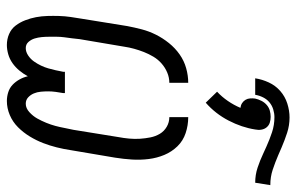

<svg xmlns="http://www.w3.org/2000/svg" viewBox="-172 -683 863 559"><g transform="rotate(90 259.5 -403.5)"><path d="M111 8Q94 8 79 1.5Q64 -5 54.5 -17.5Q45 -30 39 -45.5Q33 -61 30 -77Q27 -93 26.5 -110Q26 -127 26.5 -144Q27 -161 29.5 -178Q32 -195 35 -213L56 -343Q60 -364 65.5 -385Q71 -406 81 -426Q91 -446 105.5 -464Q120 -482 138.5 -495Q157 -508 178.5 -514Q200 -520 221 -520V-465Q206 -465 191.5 -459Q177 -453 165 -442.5Q153 -432 145 -418.5Q137 -405 131.5 -391Q126 -377 122 -362.5Q118 -348 116 -334L94 -204Q93 -193 91.5 -181.5Q90 -170 88.5 -159Q87 -148 87 -137Q87 -126 87 -115Q87 -104 88 -93.5Q89 -83 92 -73Q95 -63 102 -55Q109 -47 120 -47Q131 -47 141.5 -54Q152 -61 159 -71Q166 -81 171 -91.5Q176 -102 179 -112.5Q182 -123 184.5 -134Q187 -145 189 -156V-161H251V-156Q249 -145 247.5 -134Q246 -123 246 -112.5Q246 -102 247 -91Q248 -80 252 -70.5Q256 -61 263.5 -54Q271 -47 282 -47Q295 -47 306.5 -57.5Q318 -68 325 -80.5Q332 -93 337.5 -106.5Q343 -120 346.5 -133Q350 -146 352.5 -159.5Q355 -173 358 -186L379 -316Q382 -332 383.5 -348Q385 -364 384 -379.5Q383 -395 380 -410Q377 -425 369.5 -437.5Q362 -450 349 -457.5Q336 -465 321 -465V-520Q345 -520 367.5 -512.5Q390 -505 406 -488.5Q422 -472 431 -450.5Q440 -429 443 -405Q446 -381 444.5 -356.5Q443 -332 439 -307L417 -177Q414 -157 409 -137Q404 -117 396.5 -97.5Q389 -78 377.5 -59Q366 -40 350.5 -24.5Q335 -9 315 -0.5Q295 8 274 8Q261 8 248.5 4Q236 0 227 -8.5Q218 -17 211.5 -28.5Q205 -40 202 -53Q195 -40 185.5 -28.5Q176 -17 164 -8.5Q152 0 138 4Q124 8 111 8ZM256 -715H208Q211 -735 220 -754.5Q229 -774 245 -788Q261 -802 281.5 -808.5Q302 -815 322 -815Q345 -815 366.5 -808Q388 -801 409 -792L432 -782Q453 -773 474 -766Q495 -759 519 -759L512 -715Q489 -715 468 -722Q447 -729 428 -738L406 -748Q386 -757 365 -764Q344 -771 321 -771Q310 -771 298.5 -767.5Q287 -764 278 -756.5Q269 -749 263.5 -738Q258 -727 256 -715ZM279 -571 247 -604Q262 -618 274 -635.5Q286 -653 294 -672Q286 -673 280 -677Q274 -681 270.5 -687Q267 -693 266.5 -700.5Q266 -708 267 -715Q269 -724 273.5 -733Q278 -742 285.5 -748.5Q293 -755 302 -757.5Q311 -760 320 -760Q329 -760 337 -757.5Q345 -755 350.5 -748.5Q356 -742 357.5 -733Q359 -724 357 -715Q351 -676 331 -637.5Q311 -599 279 -571Z"/></g></svg>

Font: Iosevka Curly Light
Style: Italic
Weight: 300
Italic angle: -9°
Monospace: yes
Designer: Belleve Invis
Foundry: Belleve Invis
Version: Version 22.1.2; ttfautohint (v1.8.4)